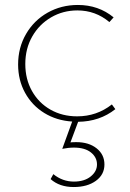

<svg xmlns="http://www.w3.org/2000/svg" viewBox="-20 -486 523 774"><path d="M401 177Q401 218 366.5 243Q332 268 277 268Q220 268 184 236L195 216Q232 246 278 246Q320 246 345.5 225.5Q371 205 371 177Q371 148 346.5 128.5Q322 109 278 109Q256 109 231 114L271 4Q208 0 158.5 -30.5Q109 -61 81 -112Q53 -163 53 -226Q53 -294 85 -349Q117 -404 172 -435Q227 -466 294 -466Q377 -466 438 -416L421 -397Q365 -444 292 -444Q234 -444 186 -416Q138 -388 110 -339Q82 -290 82 -228Q82 -167 109 -119Q136 -71 183.5 -44Q231 -17 291 -17Q370 -17 431 -65L445 -46Q382 4 295 5L264 88Q272 87 288 87Q338 87 369.5 112Q401 137 401 177Z"/></svg>

Font: Ysabeau SC Extralight
Style: Regular
Weight: 200
Designer: Christian Thalmann (Catharsis Fonts)
Version: Version 0.003